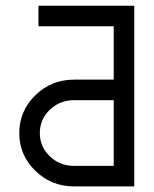

<svg xmlns="http://www.w3.org/2000/svg" viewBox="-20 -665 548 685"><path d="M459 0H244.1Q163.1 0 106 -55.7Q48.8 -111.3 48.8 -190.4Q48.8 -269 106 -325Q163.1 -380.9 244.1 -380.9H385.7V-571.3H117.2V-644.5H459ZM385.7 -73.2V-307.6H244.1Q193.4 -307.6 157.7 -273.4Q122.1 -239.3 122.1 -190.4Q122.1 -141.6 157.7 -107.4Q193.4 -73.2 244.1 -73.2Z"/></svg>

Font: Catrinity
Style: Regular
Weight: 400
Designer: Alexander Lange
Foundry: High-Logic / Made with FontCreator
Version: Version 2.090;May 20, 2024;FontCreator 15.0.0.2974 64-bit